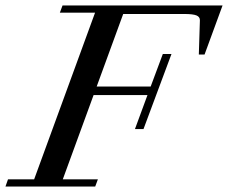

<svg xmlns="http://www.w3.org/2000/svg" viewBox="-40 -683 835 703"><path d="M-20 0 -10.7 -26.4H85L308.1 -636.7H179.2L189 -663.1H774.9L709 -483.4H688L691.9 -608.4Q692.4 -621.1 679.4 -626.5Q666.5 -631.8 634.3 -631.8H411.1L314 -366.2H511.7L556.2 -485.4H587.9L485.4 -210.4H454.1L500 -335H302.7L189.9 -26.4H318.4L308.6 0Z"/></svg>

Font: Elstob Medium
Style: Italic
Weight: 500
Italic angle: -20°
Designer: Peter S. Baker
Version: Version 1.015